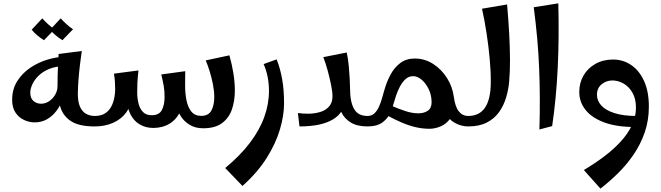

<svg xmlns="http://www.w3.org/2000/svg" viewBox="-20 -754 3942 1145"><path d="M186 -24.2Q155.5 -24.2 124.4 -38.1Q93.2 -52 72.9 -81.8Q52.5 -111.5 52.5 -158Q52.5 -222.5 83.2 -270.8Q114 -319 162.2 -351.1Q210.5 -383.2 265.4 -399.2Q320.2 -415.2 368.2 -415.2L369.8 -359.5Q314.2 -359.5 274.6 -343.4Q235 -327.2 209.6 -302.1Q184.2 -277 172.4 -250.2Q160.5 -223.5 160.5 -202Q160.5 -169 179 -152.2Q197.5 -135.5 224.8 -135.5Q251.2 -135.5 273.6 -150.9Q296 -166.2 309.5 -190.2Q323 -214.2 323 -239.8L368.5 -231.5Q366.2 -198 353.5 -161.8Q340.8 -125.5 317.6 -94.2Q294.5 -63 261.6 -43.6Q228.8 -24.2 186 -24.2ZM545.2 0Q454.5 0 406.5 -29.5Q358.5 -59 340.8 -112.9Q323 -166.8 323 -239.8Q323 -274 323.8 -303.8Q324.5 -333.5 326.1 -364.2Q327.8 -395 329.5 -432L467.8 -450Q462.2 -413 456.9 -368.1Q451.5 -323.2 448.1 -279.1Q444.8 -235 444.2 -198Q443.8 -147.2 457 -117.6Q470.2 -88 493.4 -75.2Q516.5 -62.5 545.2 -62.5L565.2 -31.2ZM242.2 -514.2Q221.8 -527 202.4 -543Q183 -559 169 -577L232 -644.5Q249 -626 266.2 -610.1Q283.5 -594.2 305.5 -579.5ZM352.2 -514.2Q331.8 -527 312.4 -543Q293 -559 279 -577L342 -644.5Q359 -626 376.2 -610.1Q393.5 -594.2 415.5 -579.5Z M1191.2 11Q1143.5 11 1108.8 -11Q1074 -33 1054.9 -66Q1035.8 -99 1034 -132L1084 -241.5Q1084 -195.5 1092.4 -154.5Q1100.8 -113.5 1121.6 -88.2Q1142.5 -63 1179.8 -63Q1223.8 -63 1240.8 -95.4Q1257.8 -127.8 1257.8 -174.8Q1257.8 -210.2 1250.2 -249.2Q1242.8 -288.2 1231.1 -326.2Q1219.5 -364.2 1206.8 -393.8L1348.2 -424Q1363 -371.2 1371.8 -317.5Q1380.5 -263.8 1380.5 -213.8Q1380.5 -150.8 1362.5 -100Q1344.5 -49.2 1303.2 -19.1Q1262 11 1191.2 11ZM545 0V-62.5Q583.2 -62.5 607.1 -78.4Q631 -94.2 643.9 -119.2Q656.8 -144.2 661.8 -171.5Q666.8 -198.8 666.8 -221.5Q666.8 -245.8 665.2 -268.1Q663.8 -290.5 659.5 -314.8L805.8 -334Q803.5 -314.8 801.9 -296.4Q800.2 -278 799.2 -256Q798.2 -234 798.2 -202L760.5 -172Q760.5 -121.8 732.4 -82.9Q704.2 -44 655.4 -22Q606.5 0 545 0ZM894 9Q848.5 9 812.5 -12.4Q776.5 -33.8 756.2 -75.8Q736 -117.8 736 -180L798.2 -202Q798.2 -169 805.8 -138Q813.2 -107 832 -86.9Q850.8 -66.8 884.5 -66.8Q929.2 -66.8 945.4 -98.1Q961.5 -129.5 961.5 -176.2Q961.5 -212 956.5 -240.9Q951.5 -269.8 941.8 -310L1084.8 -329.5Q1084.5 -312 1084.2 -294.2Q1084 -276.5 1084 -241.5Q1084 -154.2 1059.5 -98.6Q1035 -43 992.2 -17Q949.5 9 894 9Z M1426 355 1323 248Q1412.2 174.2 1470 98.1Q1527.8 22 1555.9 -55.9Q1584 -133.8 1584 -212Q1584 -254.5 1576.2 -294.6Q1568.5 -334.8 1552.2 -371.8L1629.8 -400Q1651.2 -345.8 1662.6 -282.4Q1674 -219 1674 -137.2Q1674 -66.2 1649.5 17.4Q1625 101 1570.6 187.6Q1516.2 274.2 1426 355Z M1766 0 1756.5 -80Q1788.5 -75.2 1824 -76Q1859.5 -76.8 1891.1 -86.6Q1922.8 -96.5 1942.8 -119.2Q1962.8 -142 1962.8 -180.2Q1962.8 -206 1954.5 -247.2Q1946.2 -288.5 1934.1 -333.1Q1922 -377.8 1908 -413.2L2047.8 -441Q2056 -402.8 2060 -359.5Q2064 -316.2 2065.8 -280.2Q2067.5 -244.2 2067.5 -226Q2067.5 -147.5 2091.1 -105Q2114.8 -62.5 2171.5 -62.5L2191.5 -31.2L2171.5 0Q2110.8 0 2072.2 -23.2Q2033.8 -46.5 2016 -84.4Q1998.2 -122.2 1998.2 -166.5L2035.5 -161.2Q2035.5 -84 1965.8 -42Q1896 0 1766 0Z M2541.5 14Q2500 14 2459.1 4.5Q2418.2 -5 2375.2 -23.4Q2332.2 -41.8 2283.5 -68.5L2308.5 -125.8Q2354.2 -106 2396.1 -92.1Q2438 -78.2 2474.2 -78.2Q2508.5 -78.2 2531.1 -93.5Q2553.8 -108.8 2553.8 -144.2Q2553.8 -185.8 2537.1 -221Q2520.5 -256.2 2495.2 -278Q2470 -299.8 2444 -299.8Q2418 -299.8 2399.1 -282.8Q2380.2 -265.8 2366.1 -239.8Q2352 -213.8 2342.2 -184.8Q2332.5 -155.8 2325.6 -130.8Q2318.8 -105.8 2313 -91.8Q2297 -52 2263.6 -26Q2230.2 0 2172 0V-62.5Q2196.5 -62.5 2212.8 -77.9Q2229 -93.2 2240 -117.6Q2251 -142 2258.4 -168.8Q2265.8 -195.5 2272.5 -218Q2286.2 -266.8 2309.1 -309.2Q2332 -351.8 2367.4 -378.4Q2402.8 -405 2452.8 -405Q2513 -405 2562.9 -372.9Q2612.8 -340.8 2645.5 -289.1Q2678.2 -237.5 2686.2 -177.8Q2688.2 -167.8 2688.9 -157.4Q2689.5 -147 2689.5 -136.8Q2689.5 -81.5 2666 -48.4Q2642.5 -15.2 2608.4 -0.6Q2574.2 14 2541.5 14ZM2772 0Q2732.5 0 2694.8 -19.9Q2657 -39.8 2632.9 -84Q2608.8 -128.2 2608.8 -202L2686.2 -177.8Q2694 -117.5 2716 -90Q2738 -62.5 2772 -62.5L2792 -31.2Z M2772 0V-62.5Q2839 -62.5 2872.5 -112.2Q2906 -162 2906.8 -259.8Q2907.5 -324.8 2900.5 -401.8Q2893.5 -478.8 2881.5 -557Q2869.5 -635.2 2854.5 -702L3004 -727.5Q3012.5 -632 3016.8 -550.4Q3021 -468.8 3021.4 -399.2Q3021.8 -329.8 3016.5 -268.2Q3012.5 -220.2 2998.2 -172.5Q2984 -124.8 2956.4 -85.8Q2928.8 -46.8 2883.5 -23.4Q2838.2 0 2772 0Z M3196.8 18.2Q3199.8 -80.8 3199.2 -170.2Q3198.8 -259.8 3195.2 -346.6Q3191.8 -433.5 3183.8 -523.1Q3175.8 -612.8 3163 -710.8L3309.5 -734Q3314.8 -531 3305.9 -348Q3297 -165 3272.8 -2Z M3560.8 370.8 3461.8 260Q3524.8 222.5 3580.9 180.5Q3637 138.5 3680.2 91.8Q3723.5 45 3748 -6Q3772.5 -57 3772.5 -112Q3772.5 -166 3751.2 -202.1Q3730 -238.2 3697.9 -256.2Q3665.8 -274.2 3631.5 -274.2Q3596.5 -274.2 3568.2 -251.6Q3540 -229 3540 -188.5Q3540 -153.2 3566 -124.8Q3592 -96.2 3644.5 -79.4Q3697 -62.5 3774.5 -62.5L3762 3.2Q3656.8 3.2 3583.6 -23.8Q3510.5 -50.8 3472.5 -97.9Q3434.5 -145 3434.5 -205Q3434.5 -260.2 3459.9 -303.9Q3485.2 -347.5 3531.1 -373.2Q3577 -399 3636 -399Q3696 -399 3744.4 -366Q3792.8 -333 3821.1 -270.5Q3849.5 -208 3849.5 -119Q3849.5 -35 3824.4 36.9Q3799.2 108.8 3757.1 169.8Q3715 230.8 3663.8 280.8Q3612.5 330.8 3560.8 370.8Z"/></svg>

Font: Marhey Light
Style: Regular
Weight: 300
Designer: Nur Syamsi & Bustanul Arifin
Foundry: Namelatype
Version: Version 1.000